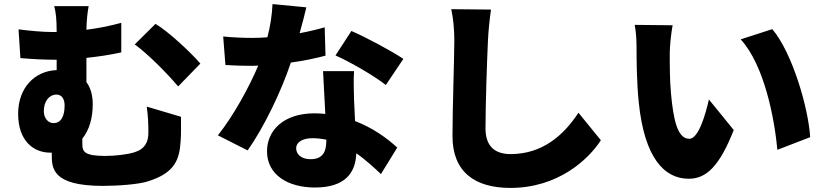

<svg xmlns="http://www.w3.org/2000/svg" viewBox="-20 -848 4040 942"><path d="M743 -731 641 -630C700 -588 796 -493 854 -424L963 -536C918 -589 808 -692 743 -731ZM242 -244C218 -244 195 -266 195 -303C195 -352 222 -384 257 -384C281 -384 297 -365 297 -331C297 -280 281 -244 242 -244ZM435 -337C435 -380 425 -417 404 -445V-564C459 -570 518 -578 575 -591V-736C517 -720 459 -709 404 -702C405 -758 410 -789 415 -818H246C254 -787 258 -756 258 -691H234C189 -691 124 -697 71 -704L80 -563C150 -557 203 -555 245 -555H258V-504C148 -500 69 -415 69 -290C69 -156 145 -99 227 -99H234V-92C234 -25 233 64 485 64C554 64 662 57 708 41C837 0 860 -64 866 -152C869 -194 868 -216 868 -275L700 -325C707 -275 708 -235 708 -196C708 -153 692 -117 640 -101C601 -89 543 -83 496 -83C393 -83 384 -105 384 -141V-168C419 -211 435 -271 435 -337Z M1873 -431 1959 -559C1905 -596 1776 -665 1704 -696L1626 -576C1696 -545 1813 -478 1873 -431ZM1581 -163V-158C1581 -102 1563 -67 1503 -67C1461 -67 1433 -89 1433 -121C1433 -150 1464 -170 1513 -170C1537 -170 1559 -167 1581 -163ZM1717 -499H1565L1576 -289C1559 -291 1541 -292 1523 -292C1369 -292 1290 -206 1290 -106C1290 10 1393 72 1525 72C1673 72 1725 0 1728 -96C1777 -62 1818 -23 1849 6L1929 -124C1879 -170 1809 -221 1722 -254L1717 -359C1716 -408 1714 -456 1717 -499ZM1483 -812 1317 -828C1315 -777 1306 -719 1292 -665C1266 -663 1240 -662 1214 -662C1181 -662 1121 -664 1075 -669L1086 -529C1132 -526 1173 -525 1215 -525L1247 -526C1203 -422 1127 -282 1049 -184L1195 -110C1276 -225 1360 -400 1407 -541C1475 -550 1536 -564 1577 -575L1573 -714C1539 -704 1497 -694 1450 -685C1464 -735 1476 -781 1483 -812Z M2389 -801 2194 -803C2204 -758 2209 -703 2209 -649C2209 -574 2200 -306 2200 -180C2200 -5 2309 74 2484 74C2717 74 2866 -64 2928 -160L2818 -295C2745 -183 2640 -92 2485 -92C2417 -92 2362 -122 2362 -218C2362 -328 2369 -544 2374 -649C2376 -693 2382 -754 2389 -801Z M3280 -724 3094 -726C3101 -691 3103 -648 3103 -618C3103 -555 3104 -440 3114 -345C3142 -72 3240 29 3359 29C3446 29 3510 -33 3580 -210L3458 -360C3443 -292 3408 -167 3362 -167C3304 -167 3284 -259 3272 -390C3266 -457 3266 -522 3266 -588C3266 -617 3272 -682 3280 -724ZM3769 -705 3614 -655C3731 -527 3780 -264 3794 -113L3955 -175C3946 -319 3867 -590 3769 -705Z"/></svg>

Font: Noto Sans KR Black
Style: Regular
Weight: 900
Designer: Ryoko NISHIZUKA 西塚涼子 (kana, bopomofo & ideographs); Paul D. Hunt (Latin, Greek & Cyrillic); Sandoll Communications 산돌커뮤니
Foundry: Adobe
Version: Version 2.004;hotconv 1.0.118;makeotfexe 2.5.65603